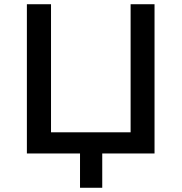

<svg xmlns="http://www.w3.org/2000/svg" viewBox="-20 -725 858 907"><path d="M358 162V0H107V-705H221V-100H597V-705H710V0H463V162Z"/></svg>

Font: Nunito Sans 6pt SemiBold
Style: Regular
Weight: 600
Version: Version 3.101;gftools[0.9.27]